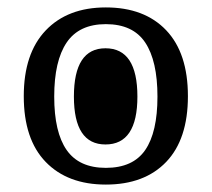

<svg xmlns="http://www.w3.org/2000/svg" viewBox="-20 -487 570 517"><path d="M265 10Q162 10 103 -51Q44 -112 44 -228Q44 -343 103 -405Q162 -467 265 -467Q369 -467 427.5 -405.5Q486 -344 486 -228Q486 -112 427.5 -51Q369 10 265 10ZM265 -35Q338 -35 371 -83Q404 -131 404 -227Q404 -323 371 -372.5Q338 -422 265 -422Q193 -422 159.5 -372.5Q126 -323 126 -227Q126 -131 159.5 -83Q193 -35 265 -35ZM264 -98Q179 -98 179 -227Q179 -357 264 -357Q350 -357 350 -227Q350 -98 264 -98Z"/></svg>

Font: Noto Serif Thai Condensed SemiBold
Style: Regular
Weight: 600
Width: 3
Designer: Monotype Design Team
Foundry: Monotype Imaging Inc.
Version: Version 2.002; ttfautohint (v1.8.4.7-5d5b)